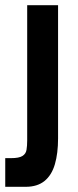

<svg xmlns="http://www.w3.org/2000/svg" viewBox="-33 -520 301 740"><path d="M71.8 -500H190.8V0H71.8ZM190.8 0V13.5Q190.8 71 178.5 113.1Q166.2 155.2 138.5 177.6Q110.8 200 65.8 200H-12.8V89.5H9.5Q40.5 89.5 53.6 81.1Q66.8 72.8 69.2 57.5Q71.8 42.2 71.8 21.2V0Z"/></svg>

Font: Haskoy
Style: Regular
Weight: 400
Designer: Ertekin Erdin
Foundry: Ertekin Erdin
Version: Version 1.500